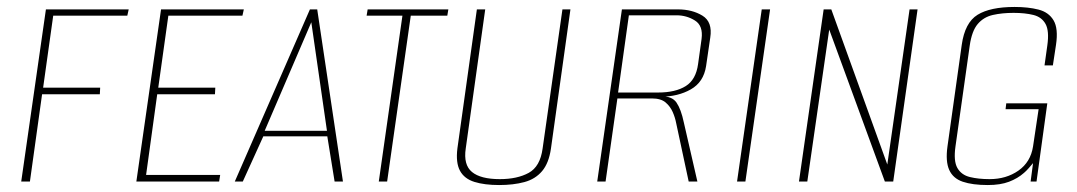

<svg xmlns="http://www.w3.org/2000/svg" viewBox="-20 -522 3097 552"><path d="M41 0 112 -495H350L346 -477H133L104 -270H268L267 -251H101L66 0Z M372 0 443 -495H681L677 -477H464L435 -270H599L598 -251H432L400 -19H613L610 0Z M655 0 871 -495H892L966 0H942L921 -130H737L678 0ZM741 -146H920L875 -458Z M1069 0 1137 -477H1034L1037 -495H1269L1266 -477H1161L1093 0Z M1415 10Q1373 10 1344 1Q1315 -8 1302.5 -31Q1290 -54 1295 -95L1351 -495H1375L1319 -95Q1312 -48 1337 -27.5Q1362 -7 1417 -7Q1467 -7 1500 -25Q1533 -43 1540 -95L1597 -495H1620L1564 -95Q1558 -53 1538.5 -30Q1519 -7 1487.5 1.5Q1456 10 1415 10Z M1697 0 1768 -495H1929Q1970 -495 1999.5 -477Q2029 -459 2022 -414L2010 -332Q2003 -286 1966 -265Q1929 -244 1879 -244L1880 -245Q1912 -246 1925 -227Q1938 -208 1946 -170L1985 0H1960L1924 -168Q1921 -184 1914 -200Q1907 -216 1893.5 -227.5Q1880 -239 1854 -239H1755L1721 0ZM1757 -256H1872Q1922 -256 1951.5 -274.5Q1981 -293 1987 -338L1997 -410Q2002 -448 1978 -463Q1954 -478 1925 -478H1788Z M2099 0 2170 -495H2194L2123 0Z M2277 0 2348 -495H2370L2531 -49L2595 -495H2618L2548 0H2524L2364 -437L2301 0Z M2820 10Q2776 10 2748 0.5Q2720 -9 2709 -33.5Q2698 -58 2704 -101L2745 -393Q2754 -457 2790.5 -479.5Q2827 -502 2897 -502Q2936 -502 2965.5 -494.5Q2995 -487 3009 -463.5Q3023 -440 3016 -393L3007 -334H2983L2991 -391Q2997 -433 2986 -453Q2975 -473 2951 -479Q2927 -485 2894 -485Q2861 -485 2834.5 -479Q2808 -473 2791 -453Q2774 -433 2768 -391L2727 -101Q2721 -59 2732.5 -39Q2744 -19 2768.5 -13Q2793 -7 2825 -7Q2873 -7 2908 -31.5Q2943 -56 2950 -101L2966 -208H2871L2873 -225H2991L2960 0H2943L2950 -53Q2945 -47 2937.5 -38.5Q2930 -30 2924 -25Q2906 -9 2881 0.5Q2856 10 2820 10Z"/></svg>

Font: Alumni Sans SC Thin
Style: Italic
Weight: 100
Italic angle: -8°
Designer: Robert E. Leuschke
Foundry: Robert E. Leuschke
Version: Version 1.016